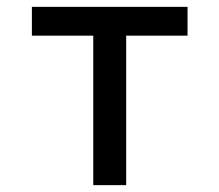

<svg xmlns="http://www.w3.org/2000/svg" viewBox="-20 -540 640 560"><path d="M252 0V-436H73V-520H527V-436H348V0Z"/></svg>

Font: Zed Mono Medium Extended
Style: Regular
Weight: 500
Width: 7
Monospace: yes
Designer: Belleve Invis
Foundry: Belleve Invis
Version: Version 1.0.0; ttfautohint (v1.8.4)